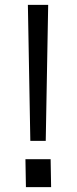

<svg xmlns="http://www.w3.org/2000/svg" viewBox="-20 -765 314 785"><path d="M104 -189 94 -745H177L167 -189ZM86 0 84 -114H187L189 0Z"/></svg>

Font: Biancoenero Regular
Style: Regular
Weight: 400
Designer: Riccardo Lorusso, Umberto Mischi
Foundry: Biancoenero Edizioni
Version: Version 0.000